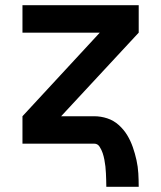

<svg xmlns="http://www.w3.org/2000/svg" viewBox="-20 -550 616 735"><path d="M387 165H511Q511 139 509.5 113.5Q508 88 502.5 63Q497 38 488.5 13.5Q480 -11 467 -32.5Q454 -54 434.5 -71.5Q415 -89 390.5 -97Q366 -105 341 -105H214L511 -425V-530H66V-425H362L66 -105V0H341Q354 0 361.5 12Q369 24 373 36Q377 48 379.5 61Q382 74 383.5 87Q385 100 385.5 113Q386 126 386.5 139Q387 152 387 165Z"/></svg>

Font: Iosevka Sparkle
Style: Bold
Weight: 700
Designer: Belleve Invis
Foundry: Belleve Invis
Version: Version 4.5.0; ttfautohint (v1.8.3)